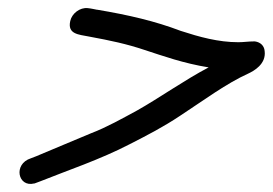

<svg xmlns="http://www.w3.org/2000/svg" viewBox="-20 -459 672 473"><path d="M606 -357C591 -357 581 -355 567 -355C518 -355 471 -368 425 -383C362 -407 297 -422 220 -435H219C213 -436 206 -438 196 -439C177 -441 157 -426 153 -407C146 -375 173 -374 199 -369C253 -359 291 -351 336 -336C382 -321 432 -303 494 -293C435 -262 373 -218 318 -187C283 -168 242 -145 205 -131C156 -111 113 -92 69 -74L56 -69C12 -55 24 3 64 -7H65L81 -13C143 -38 227 -66 300 -104C343 -126 382 -146 424 -174C485 -214 537 -253 592 -278C605 -284 636 -301 632 -333C631 -346 622 -355 608 -357Z"/></svg>

Font: Stray Cat
Style: ExBdExtObl
Weight: 800
Version: Version 1.0